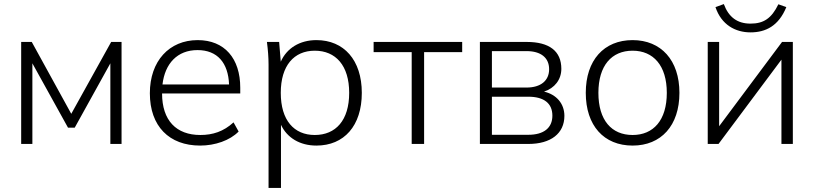

<svg xmlns="http://www.w3.org/2000/svg" viewBox="-20 -707 3998 943"><path d="M84 0H139V-396L314 -80H347L522 -396V0H577V-501H526L330 -148L136 -501H84Z M963 8C1036 8 1109 -17 1152 -61L1127 -106C1078 -61 1025 -44 964 -44C846 -44 776 -115 776 -248H1160V-276C1160 -420 1083 -510 951 -510C811 -510 716 -407 716 -249C716 -87 811 8 963 8ZM778 -292C790 -395 851 -461 950 -461C1048 -461 1101 -398 1105 -292Z M1299 -389V216H1360V-94C1390 -30 1453 8 1534 8C1670 8 1757 -89 1757 -251C1757 -412 1669 -510 1534 -510C1452 -510 1388 -470 1359 -404L1351 -501H1291C1296 -463 1299 -425 1299 -389ZM1526 -44C1424 -44 1359 -116 1359 -251C1359 -385 1424 -458 1526 -458C1629 -458 1695 -385 1695 -251C1695 -116 1629 -44 1526 -44Z M2002 0H2063V-451H2250V-501H1815V-451H2002Z M2337 0H2575C2686 0 2752 -52 2752 -138C2752 -198 2713 -243 2652 -257C2704 -274 2737 -316 2737 -369C2737 -456 2678 -501 2567 -501H2337ZM2575 -45H2396V-232H2575C2651 -232 2693 -200 2693 -139C2693 -79 2651 -45 2575 -45ZM2566 -277H2396V-456H2566C2636 -456 2677 -424 2677 -367C2677 -311 2636 -277 2566 -277Z M3087 8C3227 8 3317 -90 3317 -251C3317 -411 3227 -510 3087 -510C2946 -510 2857 -411 2857 -251C2857 -90 2946 8 3087 8ZM3087 -44C2984 -44 2919 -116 2919 -251C2919 -385 2984 -458 3087 -458C3189 -458 3255 -385 3255 -251C3255 -116 3189 -44 3087 -44Z M3456 0H3509L3818 -414V0H3874V-501H3821L3512 -87V-501H3456ZM3666 -548C3740 -548 3804 -579 3842 -672L3803 -686C3769 -616 3730 -591 3666 -591C3602 -591 3559 -622 3535 -687L3494 -672C3523 -585 3592 -548 3666 -548Z"/></svg>

Font: Poppy and Pepper Light
Style: Regular
Weight: 300
Designer: Thy Ha
Foundry: Thy Ha
Version: Version 0.001;Glyphs 3.2 (3227)